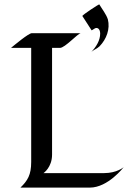

<svg xmlns="http://www.w3.org/2000/svg" viewBox="-20 -854 587 874"><path d="M543 -93C543 -93 512 -66 454 -66C133 -66 178 -66 178 -66C178 -66 217 -92 217 -150C217 -312 217 -474 217 -636H253C276 -636 334 -702 348 -703H125C110 -703 45 -648 30 -636H122V-117C122 -58 106 -32 73 0H389C472 0 543 -93 543 -93ZM471 -766C463 -790 445 -812 432 -834C431 -836 353 -785 355 -781L397 -716C397 -715 409 -723 409 -723C423 -733 436 -722 436 -701C436 -670 418 -641 396 -618C403 -625 423 -633 433 -643C465 -676 482 -722 471 -766Z"/></svg>

Font: Fondamento
Style: Regular
Weight: 400
Designer: Astigmatic (AOETI)
Foundry: Astigmatic (AOETI)
Version: Version 1.001